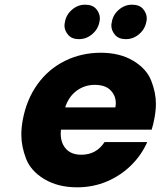

<svg xmlns="http://www.w3.org/2000/svg" viewBox="-20 -791 685 819"><path d="M317 -624Q286 -624 270.5 -642.5Q255 -661 255 -682Q255 -689 257 -697Q262 -728 287 -749.5Q312 -771 343 -771Q375 -771 390.5 -752.5Q406 -734 406 -713Q406 -705 404 -697Q398 -666 373 -645Q348 -624 317 -624ZM517 -624Q486 -624 470.5 -642.5Q455 -661 455 -682Q455 -689 457 -697Q462 -728 487 -749.5Q512 -771 543 -771Q575 -771 590.5 -752.5Q606 -734 606 -713Q606 -705 604 -697Q598 -666 573 -645Q548 -624 517 -624ZM639 -288Q635 -264 627 -238H240Q239 -229 239 -221Q239 -181 261.5 -156Q284 -131 327 -131Q391 -131 426 -185H608Q584 -130 539.5 -86Q495 -42 436 -17Q377 8 309 8Q227 8 169 -27Q111 -62 91 -114.5Q71 -167 71 -216Q71 -246 77 -279Q93 -366 139.5 -431Q186 -496 256.5 -531Q327 -566 410 -566Q491 -566 548 -532Q605 -498 625 -447Q645 -396 645 -349Q645 -320 639 -288ZM472 -333Q474 -343 474 -351Q474 -383 451.5 -406Q429 -429 384 -429Q341 -429 307 -404Q273 -379 258 -333Z"/></svg>

Font: Fz Poppins
Style: Bold Italic
Weight: 700
Italic angle: -10°
Designer: Ninad Kale (Devanagari), Jonny Pinhorn (Latin)
Foundry: Indian Type Foundry
Version: Vit hóa bi Vntype.Com & FontZin.Com